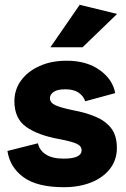

<svg xmlns="http://www.w3.org/2000/svg" viewBox="-20 -770 525 800"><path d="M246 10Q135 10 78 -31.5Q21 -73 11 -141L138 -173Q144 -144 171 -126.5Q198 -109 245 -109Q320 -109 320 -144Q320 -162 298.5 -171.5Q277 -181 229 -190Q139 -206 89.5 -241Q40 -276 40 -348Q40 -397 68 -435Q96 -473 145 -495Q194 -517 258 -517Q341 -517 395.5 -478Q450 -439 460 -382L335 -348Q328 -370 307.5 -384Q287 -398 252 -398Q219 -398 203.5 -387Q188 -376 188 -361Q188 -343 209 -332.5Q230 -322 283 -311Q337 -301 378.5 -283.5Q420 -266 443.5 -235.5Q467 -205 467 -153Q467 -104 438.5 -67Q410 -30 360 -10Q310 10 246 10ZM190 -573 312 -750 468 -712 324 -573Z"/></svg>

Font: Livvic
Style: Bold
Weight: 700
Designer: Jacques Le Bailly, Baron von Fonthausen
Version: Version 1.001; ttfautohint (v1.8.2)